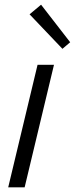

<svg xmlns="http://www.w3.org/2000/svg" viewBox="-20 -798 319 818"><path d="M15 0 140 -522H210L85 0ZM246 -590 106 -737 155 -778 279 -618Z"/></svg>

Font: Ubuntu Sans Condensed
Style: Italic
Weight: 400
Width: 3
Italic angle: -13.5°
Designer: Dalton Maag Ltd
Foundry: Dalton Maag Ltd
Version: Version 1.006; ttfautohint (v1.8.4.7-5d5b)